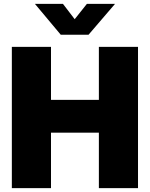

<svg xmlns="http://www.w3.org/2000/svg" viewBox="-20 -969 772 989"><path d="M41 0V-727.5H242.7V-454.6H489.3V-727.5H690.9V0H489.3V-285.6H242.7V0ZM304.2 -949.2 364.7 -870.1 427.7 -949.2H571.8V-948.2L436 -790H293L160.6 -948.2V-949.2Z"/></svg>

Font: Inter 28pt Black
Style: Regular
Weight: 900
Designer: Rasmus Andersson
Foundry: rsms
Version: Version 4.001;git-66647c0bb